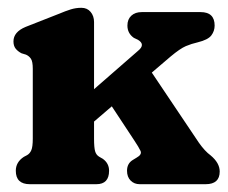

<svg xmlns="http://www.w3.org/2000/svg" viewBox="-20 -472 584 492"><path d="M56.5 0Q20.5 0 20.5 -34.5Q20.5 -56.5 41 -70L49.5 -74.5Q56.5 -78.5 60.2 -87Q64 -95.5 64 -117V-295.5Q64 -314.5 59.2 -321.5Q54.5 -328.5 46.5 -332L35 -335.5Q25.5 -340.5 20 -347.5Q14.5 -354.5 14.5 -366Q14.5 -390 45.5 -403L129.5 -436Q148.5 -444 161.5 -448Q174.5 -452 188.5 -452Q203.5 -452 212.2 -441.5Q221 -431 221 -415.5V-243.5L334 -342Q353.5 -358 333.5 -370L323 -375Q306.5 -386.5 306.5 -406.5Q306.5 -422.5 316.5 -431.8Q326.5 -441 343 -441H494Q530 -441 530 -406.5Q530 -392.5 521.5 -381.2Q513 -370 486.5 -363.5Q471 -360 456.2 -353.8Q441.5 -347.5 417 -327L369 -286L489.5 -106.5Q505 -84.5 519.5 -74Q543 -54.5 543 -32.5Q543 0 507 0H338Q324 0 314.8 -9.2Q305.5 -18.5 305.5 -34.5Q305.5 -53.5 321 -62.5L330 -68Q344.5 -76 340 -85.5Q335.5 -95 324.5 -111.5L266.5 -199.5L221 -160.5V-117Q221 -93.5 223.8 -84.2Q226.5 -75 234 -70.5L243.5 -65Q259.5 -53.5 259.5 -34.5Q259.5 0 227 0Z"/></svg>

Font: Fraunces 144pt SuperSoft
Style: Bold
Weight: 700
Version: Version 1.000;[b76b70a41]